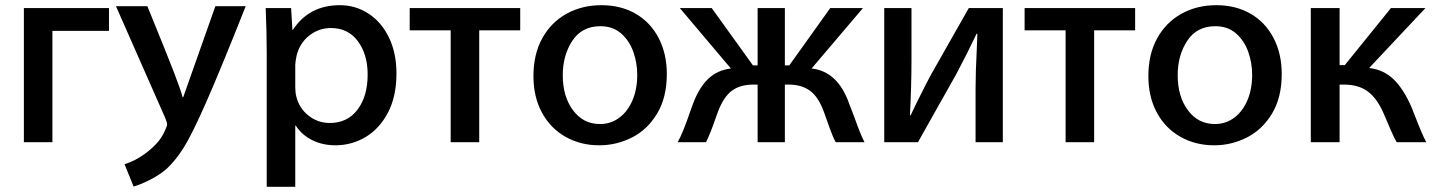

<svg xmlns="http://www.w3.org/2000/svg" viewBox="-20 -520 5522 740"><path d="M182 -401V28H72V-489H400V-401Z M684 -145H686L810 -496H927Q829 -249 774.5 -125.5Q720 -2 689 47.5Q658 97 624 129Q597 153 560 172Q523 191 495 199L460 113Q502 100 541 71Q565 53 584 32.5Q603 12 616 -17Q624 -35 624 -40Q624 -48 617 -65L427 -496H548Q626 -305 651.5 -238.5Q677 -172 684 -145Z M1004 -489H1102L1107 -405H1109Q1171 -500 1290 -500Q1351 -500 1401 -467Q1451 -434 1479.5 -374.5Q1508 -315 1508 -237Q1508 -148 1475 -85.5Q1442 -23 1388.5 8.5Q1335 40 1273 40Q1223 40 1183 20Q1143 0 1120 -36H1118V200H1008V-318Q1008 -391 1004 -489ZM1122 -148Q1133 -103 1169 -74.5Q1205 -46 1251 -46Q1319 -46 1358 -97.5Q1397 -149 1397 -233Q1397 -310 1359.5 -361Q1322 -412 1255 -412Q1209 -412 1172 -383Q1135 -354 1123 -305Q1118 -280 1118 -270V-185Q1118 -164 1122 -148Z M1827 -403V28H1717V-403H1559V-489H1985V-403Z M2036 -227Q2036 -311 2070 -372.5Q2104 -434 2163.5 -467Q2223 -500 2298 -500Q2373 -500 2430 -467Q2487 -434 2518.5 -373.5Q2550 -313 2550 -235Q2550 -144 2512.5 -82Q2475 -20 2415.5 10Q2356 40 2290 40H2289Q2218 40 2160 7.5Q2102 -25 2069 -85.5Q2036 -146 2036 -227ZM2436 -232Q2436 -277 2421 -320Q2406 -363 2374 -391Q2342 -419 2294 -419Q2223 -419 2186 -363Q2149 -307 2149 -230Q2149 -148 2188.5 -95Q2228 -42 2292 -42H2293Q2334 -42 2366.5 -66Q2399 -90 2417.5 -133Q2436 -176 2436 -232Z M2900 -268V-489H3005V-268H3022L3180 -489H3306L3108 -256Q3209 -245 3253 -120L3273 -68Q3297 0 3312 28H3201Q3190 8 3178.5 -24Q3167 -56 3155 -90Q3134 -147 3101.5 -170.5Q3069 -194 3020 -194H3005V28H2900V-194H2884Q2833 -194 2801 -170.5Q2769 -147 2747 -89L2739 -67Q2717 -3 2701 28H2592Q2613 -10 2640 -90L2651 -120Q2674 -182 2709.5 -216Q2745 -250 2797 -256L2600 -489H2723L2882 -268Z M3487 -76H3490L3510 -118Q3549 -197 3568 -232L3714 -489H3845V28H3740V-176Q3740 -242 3745 -339Q3745 -352 3747 -390H3744Q3707 -312 3666 -235L3518 28H3388V-489H3493V-286Q3493 -189 3487 -76Z M4197 -403V28H4087V-403H3929V-489H4355V-403Z M4406 -227Q4406 -311 4440 -372.5Q4474 -434 4533.5 -467Q4593 -500 4668 -500Q4743 -500 4800 -467Q4857 -434 4888.5 -373.5Q4920 -313 4920 -235Q4920 -144 4882.5 -82Q4845 -20 4785.5 10Q4726 40 4660 40H4659Q4588 40 4530 7.5Q4472 -25 4439 -85.5Q4406 -146 4406 -227ZM4806 -232Q4806 -277 4791 -320Q4776 -363 4744 -391Q4712 -419 4664 -419Q4593 -419 4556 -363Q4519 -307 4519 -230Q4519 -148 4558.5 -95Q4598 -42 4662 -42H4663Q4704 -42 4736.5 -66Q4769 -90 4787.5 -133Q4806 -176 4806 -232Z M5163 -269 5341 -489H5474L5257 -258Q5314 -251 5352.5 -213Q5391 -175 5421 -105L5434 -72Q5460 -4 5477 28H5363Q5354 13 5341 -17Q5328 -47 5314 -80Q5289 -139 5253 -166.5Q5217 -194 5160 -194H5143V28H5032V-489H5143V-269Z"/></svg>

Font: Gmarket Sans TTF Medium
Style: Regular
Weight: 500
Designer: Creative Director : Sungho Lee; Art Director : Kiwoong Choi; Project Manager : Sori Yang, Jongwook Yoon; Font Designer :
Foundry: Sandoll Inc.
Version: Version 1.000;hotconv 1.0.109;makeotfexe 2.5.65596